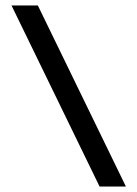

<svg xmlns="http://www.w3.org/2000/svg" viewBox="-20 -680 501 700"><path d="M343 0 22 -660H118L439 0Z"/></svg>

Font: El Messiri SemiBold
Style: Regular
Weight: 600
Designer: Mohamed Gaber
Foundry: Kief Type Foundry
Version: Version 2.020; ttfautohint (v1.8.3)